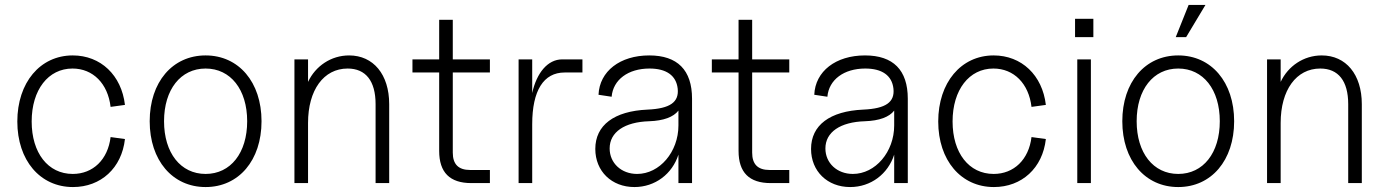

<svg xmlns="http://www.w3.org/2000/svg" viewBox="-20 -740 5601 776"><path d="M275 16C388 16 472 -61 485 -178L427 -186C416 -95 356 -37 274 -37C174 -37 108 -122 108 -249C108 -377 175 -463 273 -463C356 -463 416 -402 427 -308L485 -316C471 -436 387 -516 274 -516C142 -516 50 -406 50 -249C50 -92 142 16 275 16Z M811 16C945 16 1037 -92 1037 -250C1037 -408 945 -516 811 -516C677 -516 585 -408 585 -250C585 -92 677 16 811 16ZM811 -37C710 -37 643 -122 643 -250C643 -378 710 -463 811 -463C912 -463 979 -378 979 -250C979 -122 912 -37 811 -37Z M1498 -319V0H1553V-319C1553 -439 1489 -516 1391 -516C1318 -516 1255 -473 1225 -409V-500H1170V0H1225V-243C1225 -376 1288 -463 1385 -463C1458 -463 1498 -413 1498 -319Z M1885 0H1960V-53H1880C1833 -53 1810 -76 1810 -123V-447H1960V-500H1810V-660H1755V-500H1647V-447H1755V-130C1755 -43 1798 0 1885 0Z M2076 0H2131V-238C2131 -374 2177 -447 2262 -447H2334V-500H2252C2194 -500 2149 -446 2131 -364V-500H2076Z M2544 16C2628 16 2697 -37 2722 -115V0H2777V-341C2777 -457 2718 -516 2604 -516C2486 -516 2403 -452 2399 -357L2452 -349C2458 -418 2519 -463 2605 -463C2673 -463 2713 -435 2719 -382C2725 -327 2688 -301 2597 -297C2462 -291 2386 -234 2386 -138C2386 -48 2452 16 2544 16ZM2555 -37C2491 -37 2444 -81 2444 -140C2444 -206 2504 -247 2604 -250C2662 -252 2702 -267 2722 -293V-233C2722 -126 2646 -37 2555 -37Z M3095 0H3170V-53H3090C3043 -53 3020 -76 3020 -123V-447H3170V-500H3020V-660H2965V-500H2857V-447H2965V-130C2965 -43 3008 0 3095 0Z M3416 16C3500 16 3569 -37 3594 -115V0H3649V-341C3649 -457 3590 -516 3476 -516C3358 -516 3275 -452 3271 -357L3324 -349C3330 -418 3391 -463 3477 -463C3545 -463 3585 -435 3591 -382C3597 -327 3560 -301 3469 -297C3334 -291 3258 -234 3258 -138C3258 -48 3324 16 3416 16ZM3427 -37C3363 -37 3316 -81 3316 -140C3316 -206 3376 -247 3476 -250C3534 -252 3574 -267 3594 -293V-233C3594 -126 3518 -37 3427 -37Z M3997 16C4110 16 4194 -61 4207 -178L4149 -186C4138 -95 4078 -37 3996 -37C3896 -37 3830 -122 3830 -249C3830 -377 3897 -463 3995 -463C4078 -463 4138 -402 4149 -308L4207 -316C4193 -436 4109 -516 3996 -516C3864 -516 3772 -406 3772 -249C3772 -92 3864 16 3997 16Z M4334 0H4389V-500H4334ZM4325 -590H4399V-664H4325Z M4742 16C4876 16 4968 -92 4968 -250C4968 -408 4876 -516 4742 -516C4608 -516 4516 -408 4516 -250C4516 -92 4608 16 4742 16ZM4742 -37C4641 -37 4574 -122 4574 -250C4574 -378 4641 -463 4742 -463C4843 -463 4910 -378 4910 -250C4910 -122 4843 -37 4742 -37ZM4732 -590H4774L4852 -720H4784Z M5429 -319V0H5484V-319C5484 -439 5420 -516 5322 -516C5249 -516 5186 -473 5156 -409V-500H5101V0H5156V-243C5156 -376 5219 -463 5316 -463C5389 -463 5429 -413 5429 -319Z"/></svg>

Font: Uncut Sans Light
Style: Regular
Weight: 300
Designer: Kasper Nordkvist
Foundry: UNCUT.wtf
Version: Version 1.304;Glyphs 3.2 (3246)